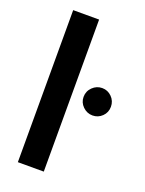

<svg xmlns="http://www.w3.org/2000/svg" viewBox="-140 -808 664 877"><g transform="rotate(20 191.5 -369.5)"><path d="M60 -739H186V0H60ZM240 -383Q240 -411 260 -430.5Q280 -450 307 -450Q334 -450 353.5 -430.5Q373 -411 373 -383Q373 -355 353.5 -336Q334 -317 307 -317Q280 -317 260 -336.5Q240 -356 240 -383Z"/></g></svg>

Font: Prompt Medium
Style: Regular
Weight: 500
Designer: Katatrad Team
Foundry: CadsonDemak
Version: Version 1.001